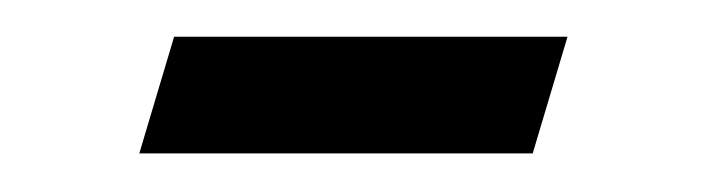

<svg xmlns="http://www.w3.org/2000/svg" viewBox="-20 -270 373 102"><path d="M72.5 -250.5H281.5L263 -188.5H54Z"/></svg>

Font: Newsreader 20pt
Style: Italic
Weight: 400
Italic angle: -17°
Version: Version 1.003